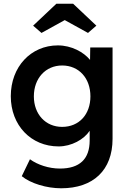

<svg xmlns="http://www.w3.org/2000/svg" viewBox="-20 -782 696 1032"><path d="M309 230C481 230 585 133 585 -36V-527H465L464 -460C430 -502 364 -538 291 -538C146 -538 38 -423 38 -265C38 -108 147 5 295 5C364 5 431 -32 462 -79V-27C462 73 408 124 302 124C243 124 182 104 141 74L97 165C145 204 230 230 309 230ZM158 -644 203 -605 328 -674 453 -605 498 -644 373 -762H283ZM162 -264C162 -361 225 -430 314 -430C404 -430 466 -362 466 -264C466 -167 405 -100 314 -100C225 -100 162 -168 162 -264Z"/></svg>

Font: Easer Grotesk Medium
Style: Regular
Weight: 500
Designer: Boardeaser, Bonnie Shaver-Troup, Thomas Jockin
Foundry: Lexend
Version: Version 1.001;Glyphs 3.1.2 (3151)